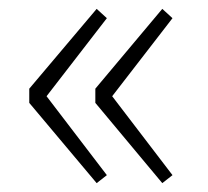

<svg xmlns="http://www.w3.org/2000/svg" viewBox="-20 -494 469 433"><path d="M198 -81 221 -99 85 -277 221 -453 198 -474 46 -294V-262ZM346 -81 369 -99 233 -277 369 -453 346 -474 195 -294V-262Z"/></svg>

Font: Kinto Sans Thin
Style: Regular
Weight: 100
Designer: Authors: Ryoko NISHIZUKA  (kana & ideographs); Paul D. Hunt (Latin, Greek & Cyrillic); Wenlong ZHANG  (bopomofo); Sandol
Foundry: Adobe Systems Incorporated, ookami Inc.
Version: Version 0.001